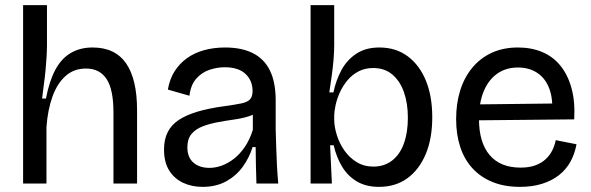

<svg xmlns="http://www.w3.org/2000/svg" viewBox="-20 -715 2304 748"><path d="M70 0V-290V-695H163V-540Q163 -519 161.5 -494.5Q160 -470 157.5 -442.5Q155 -415 151 -387Q147 -359 144 -331H159Q172 -399 195.5 -443Q219 -487 255.5 -508.5Q292 -530 341 -530Q428 -530 471 -468.5Q514 -407 514 -285V0H422V-277Q422 -367 395 -407.5Q368 -448 315 -448Q268 -448 235.5 -419Q203 -390 184.5 -339Q166 -288 161 -220V0Z M769 13Q727 13 693 -3Q659 -19 639 -51Q619 -83 619 -133Q619 -172 633.5 -200.5Q648 -229 677 -248Q706 -267 749.5 -280Q793 -293 852 -301Q895 -307 919.5 -312Q944 -317 954 -328Q964 -339 964 -360Q964 -401 936.5 -427Q909 -453 855 -453Q826 -453 796 -443Q766 -433 744.5 -408.5Q723 -384 718 -342L634 -366Q641 -407 660 -437Q679 -467 708 -488Q737 -509 775 -519.5Q813 -530 857 -530Q921 -530 965 -508Q1009 -486 1031.5 -440.5Q1054 -395 1054 -324V-214Q1055 -181 1056 -144Q1057 -107 1059 -70Q1061 -33 1064 0H979Q978 -36 977 -71Q976 -106 976 -142H964Q951 -100 925.5 -65Q900 -30 861 -8.5Q822 13 769 13ZM796 -61Q820 -61 844.5 -70Q869 -79 892 -97Q915 -115 934 -143Q953 -171 965 -209V-288L992 -287Q977 -271 951 -262.5Q925 -254 893 -249.5Q861 -245 828.5 -239Q796 -233 769 -222.5Q742 -212 726 -193Q710 -174 710 -141Q710 -102 733.5 -81.5Q757 -61 796 -61Z M1456 13Q1407 13 1371.5 -7.5Q1336 -28 1313.5 -64.5Q1291 -101 1280 -149H1266L1273 0H1190V-250V-695H1282V-540Q1282 -514 1279.5 -483.5Q1277 -453 1272.5 -421Q1268 -389 1263 -355H1279Q1289 -403 1310.5 -442.5Q1332 -482 1368.5 -506Q1405 -530 1458 -530Q1522 -530 1568 -496Q1614 -462 1639 -401.5Q1664 -341 1664 -258Q1664 -175 1638.5 -114.5Q1613 -54 1567 -20.5Q1521 13 1456 13ZM1435 -66Q1477 -66 1507.5 -89.5Q1538 -113 1553.5 -156Q1569 -199 1569 -256Q1569 -313 1553.5 -356.5Q1538 -400 1508 -425Q1478 -450 1434 -450Q1402 -450 1377 -437Q1352 -424 1334 -402.5Q1316 -381 1304.5 -356Q1293 -331 1287.5 -306Q1282 -281 1282 -261V-250Q1282 -222 1292 -189.5Q1302 -157 1321.5 -129Q1341 -101 1369.5 -83.5Q1398 -66 1435 -66Z M2006 13Q1945 13 1898.5 -6Q1852 -25 1820.5 -59.5Q1789 -94 1773 -142.5Q1757 -191 1757 -251Q1757 -311 1772.5 -361.5Q1788 -412 1819 -450Q1850 -488 1895 -509Q1940 -530 1998 -530Q2050 -530 2092 -512.5Q2134 -495 2163 -459.5Q2192 -424 2206.5 -371.5Q2221 -319 2217 -250L1814 -246V-308L2159 -312L2131 -271Q2135 -331 2119.5 -371Q2104 -411 2072.5 -431.5Q2041 -452 1998 -452Q1951 -452 1917 -428Q1883 -404 1864.5 -359.5Q1846 -315 1846 -252Q1846 -160 1887.5 -111Q1929 -62 2008 -62Q2042 -62 2066 -71Q2090 -80 2106 -95Q2122 -110 2131.5 -129Q2141 -148 2145 -169L2226 -153Q2219 -115 2202 -84.5Q2185 -54 2157.5 -32.5Q2130 -11 2092 1Q2054 13 2006 13Z"/></svg>

Font: Bricolage Grotesque 36pt
Style: Regular
Weight: 400
Designer: Mathieu Triay
Foundry: Atelier Triay
Version: Version 1.001;gftools[0.9.33.dev8+g029e19f]